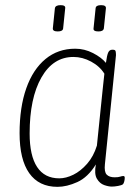

<svg xmlns="http://www.w3.org/2000/svg" viewBox="-20 -718 545 745"><path d="M203 7Q131 7 93.5 -46Q56 -99 56 -201Q56 -302 82 -375.5Q108 -449 156.5 -489Q205 -529 272 -529Q308 -529 341 -512Q374 -495 391 -474Q395 -504 400 -514.5Q405 -525 415 -525H418Q427 -525 428.5 -519.5Q430 -514 430 -504L387 -80Q384 -51 394 -40.5Q404 -30 425 -30Q439 -30 446 -32.5Q453 -35 459 -35Q464 -35 464 -28Q464 -21 462 -13.5Q460 -6 457 -3Q452 1 438 3.5Q424 6 414 6Q401 6 384 0Q367 -6 356 -24.5Q345 -43 352 -80Q321 -30 280 -11.5Q239 7 203 7ZM210 -26Q236 -26 264.5 -40Q293 -54 318 -82.5Q343 -111 356 -153L378 -367Q379 -380 381.5 -400Q384 -420 385 -432Q367 -461 333.5 -479Q300 -497 265 -497Q186 -497 140.5 -417Q95 -337 95 -200Q95 -114 124 -70Q153 -26 210 -26ZM362 -596Q341 -596 343 -608L351 -686Q352 -698 372 -698Q392 -698 391 -686L383 -608Q381 -596 362 -596ZM204 -596Q184 -596 185 -608L193 -686Q195 -698 215 -698Q235 -698 233 -686L225 -608Q224 -596 204 -596Z"/></svg>

Font: Asap Semi Condensed Semi Condensed Thin
Style: Italic
Weight: 100
Width: 4
Italic angle: -6°
Designer: Pablo Cosgaya
Foundry: Omnibus-Type
Version: Version 3.001; ttfautohint (v1.8.4.7-5d5b)